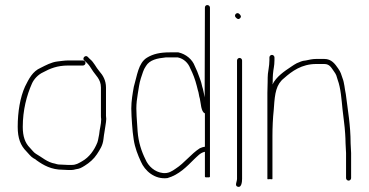

<svg xmlns="http://www.w3.org/2000/svg" viewBox="-20 -701 1457 759"><path d="M308 -462H249C236.4 -462 217.6 -459.2 207 -458C183.1 -455.3 160.4 -442.7 141 -433C108.5 -419.1 94.2 -389.3 79 -359C59.7 -316.5 50 -259.1 50 -199.5C50 -154.4 61.4 -125.6 84 -103C93.4 -93.6 101.5 -81.4 113 -75C117.7 -73 121.7 -70.3 125 -67C152.1 -47.7 183 -30 228 -30C237.3 -29.3 244.3 -29 249 -29H263C267.7 -29 273.3 -30 280 -32C295.2 -33.9 301 -37.4 315 -46C333.2 -57.2 351.4 -73 363 -91C375.2 -110 386.2 -125.4 389 -151L391 -167C391.7 -169.7 392.2 -172.7 392.5 -176C393.8 -189 400 -217.5 400 -231C399.3 -235 399 -239 399 -243V-355C399 -383.1 386.9 -403.4 373 -419C358.5 -435.6 352.2 -454.2 335 -468L326 -477C316.9 -484.8 303.4 -470.2 313 -462L322 -454C332.3 -443.7 336.6 -436.8 344 -425C356.8 -403.7 379 -388.7 379 -355V-243C379 -238.3 379.3 -234 380 -230C380 -208.4 373.6 -190.8 372 -170C369.1 -158.2 368.9 -149.6 365 -138C352.7 -107.2 332.9 -79.5 304.5 -63.5C290.7 -55.7 281.1 -49 263 -49H249C244.3 -49 237.3 -49.3 228 -50C213.4 -50 207.9 -50.7 198 -54C166.4 -59.3 145.7 -79.8 122 -93C112.8 -98.5 106.3 -108.7 98 -117C79.2 -135.8 70 -161.6 70 -199.5C70 -265.7 85.6 -324.1 106 -370C113.7 -388.1 130.8 -406.3 150 -415C177.5 -430 206.5 -442 249 -442H308C313.3 -442 318 -446.7 318 -452C318 -457.3 313.3 -462 308 -462Z M790 -253V-121C784 -120.3 777.3 -118.3 770 -115C734.7 -92.5 709.6 -56.7 674 -34C660 -24.2 645.6 -14.6 624 -17C591.5 -20.6 566.1 -44.5 555 -71C539.6 -101.8 527.1 -139.1 524 -182L520 -242C519.3 -252 519 -262 519 -272C519 -291.2 521.4 -311.5 524.5 -329C528.5 -351.6 530.3 -371.8 537 -392C544.3 -411.3 545.7 -423.9 557 -440C571.5 -464.2 601.1 -470.6 635 -474H683C706.9 -469.2 724.3 -451.4 732 -431C743 -409.1 751.5 -387 758 -361L762 -345C766.2 -333.8 766.1 -322.7 770 -311C774 -295.1 774.3 -258.2 790 -253ZM799.5 -681C793.8 -681 790 -676.6 790 -671L789 -316C787.7 -321.3 786.7 -326.7 786 -332L782 -350C778.3 -359.9 777.2 -370.7 773.5 -381L768.5 -395C762.6 -411.6 757.5 -424.9 750 -440C740.3 -466 715.5 -487.2 685 -494H651C613.1 -494 585.3 -487.9 561 -473C526.4 -451.7 522.2 -402.1 509 -358C504.4 -332.6 499 -301.6 499 -272C499 -262 499.3 -251.8 500 -241.5L502 -210.5C503.5 -187.8 505.3 -170.5 508.5 -149.5C513.5 -116.4 524.9 -88.2 537 -62C552.3 -26.3 591.1 9.4 642 3C687.3 -9.9 718.6 -42.6 748 -72C760.3 -82.9 771.3 -97.3 790 -101V-3C790 -0.3 793.3 0.7 800 0C806.7 0.7 810 -0.3 810 -3V-671C810 -676.5 805.2 -681 799.5 -681Z M917 -462V6C917 17.6 906 33.7 920.5 37.5C934.4 41.2 937 18.7 937 6V-462C937 -467.3 932.3 -472 927 -472C921.7 -472 917 -467.3 917 -462ZM912 -632C916.6 -627.4 922.1 -622.1 929 -629C935.9 -635.9 930.6 -641.4 926 -646C916.7 -655.3 902.7 -641.3 912 -632Z M1045 -474V-463C1045 -450.5 1043.5 -440.4 1042 -430L1039 -409C1038.3 -400.3 1038 -389.3 1038 -376C1037.3 -361.3 1037 -347.3 1037 -334V6C1037 8 1040.3 8.3 1047 7C1053.7 8.3 1057 8 1057 6V-163C1057 -196.8 1058.7 -235.7 1062 -265C1062 -269 1062.3 -273.3 1063 -278C1066.6 -331.8 1071.6 -367.5 1103 -392C1134.1 -419.6 1172.7 -448 1230 -448H1262C1283.5 -448 1289.9 -432.8 1300 -419C1310.1 -405.1 1310.3 -400.7 1315 -385C1327.1 -352.8 1330.1 -307.5 1334 -269C1337.1 -237.9 1342.7 -205.3 1344.5 -172L1345.5 -154C1345.8 -148 1346 -141.7 1346 -135C1346 -123.1 1348 -107.5 1348 -96V3C1348 8.3 1352.7 13 1358 13C1363.3 13 1368 8.3 1368 3V-96C1368 -107.5 1366 -123.2 1366 -135C1366 -204.3 1355 -265.2 1347 -329C1342.2 -350.6 1341.5 -373.3 1334 -392C1328.7 -407.8 1327.3 -415.1 1317 -430C1304.2 -448.5 1290.6 -468 1262 -468H1230C1215.5 -468 1201 -464.7 1189 -462C1171.3 -460.5 1167.9 -456.4 1153 -451C1145.7 -447 1138.7 -442.7 1132 -438C1103.3 -418.9 1072.6 -398.2 1057 -367C1057 -369.7 1057.3 -372.3 1058 -375C1058 -388.3 1058.3 -399.2 1059 -407.5C1060.7 -429.3 1065 -440 1065 -463V-474C1065 -479.3 1060.3 -484 1055 -484C1049.7 -484 1045 -479.3 1045 -474Z"/></svg>

Font: HoneyBee
Style: UltLit
Weight: 100
Foundry: Cannot Into Space Fonts
Version: Version 0.89